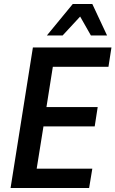

<svg xmlns="http://www.w3.org/2000/svg" viewBox="-20 -943 579 963"><path d="M33 0 145 -705H539L524 -608H245L213 -406H470L455 -309H198L164 -97H443L427 0ZM215 -765 345 -923H443L517 -765H436L382 -860L294 -765Z"/></svg>

Font: Nunito Sans 10pt Condensed
Style: Bold Italic
Weight: 700
Width: 3
Italic angle: -9°
Designer: Vernon Adams
Foundry: Vernon Adams
Version: Version 3.101;gftools[0.9.27]